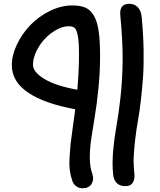

<svg xmlns="http://www.w3.org/2000/svg" viewBox="-20 -737 855 1023"><path d="M647 254.9Q620.1 254.9 603.3 239.5Q586.4 224.1 583 193.8Q576.7 135.3 582.8 66.9Q588.9 -1.5 600.3 -64.5Q611.8 -127.4 621.8 -217Q631.8 -306.6 633.3 -408Q634.8 -509.3 621.1 -653.8Q614.3 -716.8 668.9 -716.8Q696.3 -716.8 714.1 -698.5Q731.9 -680.2 734.9 -646Q743.7 -555.2 745.1 -470.5Q746.6 -385.7 741.9 -323.5Q737.3 -261.2 730.2 -199.7Q723.1 -138.2 714.8 -92.8Q706.5 -47.4 700.7 3.2Q694.8 53.7 692.6 94Q690.4 134.3 695.8 186Q699.2 216.8 687.7 235.8Q676.3 254.9 647 254.9ZM418.9 266.1Q401.9 266.1 387 255.9Q372.1 245.6 366.2 229Q356.4 201.7 352.3 171.9Q348.1 142.1 350.8 98.6Q353.5 55.2 356.2 29.3Q358.9 3.4 368.2 -61.8Q377.4 -127 380.9 -154.8Q215.8 -185.1 129.4 -243.9Q43 -302.7 43 -389.2Q43 -442.9 70.3 -500.2Q97.7 -557.6 141.6 -603.3Q185.5 -648.9 245.4 -678.5Q305.2 -708 365.2 -708Q407.7 -708 434.6 -696.5Q461.4 -685.1 479.7 -654.3Q498 -623.5 505.6 -572Q513.2 -520.5 513.2 -439Q513.2 -352.5 504.4 -265.1Q495.6 -177.7 485.1 -116.5Q474.6 -55.2 466.3 1.7Q458 58.6 458.5 106Q459 153.3 472.2 190.9Q481.9 219.2 468 242.7Q454.1 266.1 418.9 266.1ZM155.8 -392.1Q155.8 -353 216.6 -316.2Q277.3 -279.3 392.1 -258.8Q400.9 -363.3 400.9 -449.2Q400.9 -514.6 394.5 -547.1Q388.2 -579.6 377.4 -588.4Q366.7 -597.2 345.2 -597.2Q314.5 -597.2 280.3 -578.1Q246.1 -559.1 218.8 -530Q191.4 -501 173.6 -463.6Q155.8 -426.3 155.8 -392.1Z"/></svg>

Font: Shantell Sans Irregular
Style: Regular
Weight: 500
Designer: Stephen Nixon, Anya Danilova, Shantell Martin
Foundry: Arrow Type
Version: Version 1.006;[9816181b4]